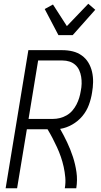

<svg xmlns="http://www.w3.org/2000/svg" viewBox="-20 -1002 540 1022"><path d="M10 0 131 -735H312Q341 -735 367.5 -728.5Q394 -722 415.5 -706.5Q437 -691 450.5 -668.5Q464 -646 470 -619.5Q476 -593 475.5 -565Q475 -537 470 -509Q465 -476 453 -443.5Q441 -411 418.5 -384Q396 -357 364.5 -339Q333 -321 300 -316Q320 -281 337.5 -244Q355 -207 368 -167.5Q381 -128 387 -86Q393 -44 386 0H325Q330 -29 327.5 -57.5Q325 -86 319 -113.5Q313 -141 304 -167Q295 -193 283.5 -218Q272 -243 259.5 -267Q247 -291 233 -314H123L71 0ZM132 -369H262Q280 -369 298.5 -373.5Q317 -378 334.5 -388Q352 -398 365 -413Q378 -428 387 -445.5Q396 -463 401.5 -481Q407 -499 410 -518Q414 -537 414.5 -556Q415 -575 412 -593.5Q409 -612 401.5 -628.5Q394 -645 380.5 -657Q367 -669 349.5 -674.5Q332 -680 313 -680H183ZM291 -815 218 -954 262 -978 336 -863 450 -982 487 -950 367 -815Z"/></svg>

Font: Iosevka Term Curly Lt Obl
Style: Regular
Weight: 300
Italic angle: -9°
Designer: Belleve Invis
Foundry: Belleve Invis
Version: Version 32.3.0